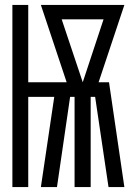

<svg xmlns="http://www.w3.org/2000/svg" viewBox="-20 -755 540 775"><path d="M30 0V-735H94V-423H249L145 -735H482L378 -423H420L482 0H418L364 -364H346V0H281V-364H263L210 0H145L199 -364H94V0ZM314 -423 398 -677H229Z"/></svg>

Font: Iosevka
Style: Regular
Weight: 400
Monospace: yes
Designer: Belleve Invis
Foundry: Belleve Invis
Version: Version 33.2.3; ttfautohint (v1.8.4)